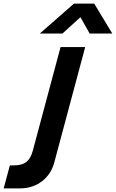

<svg xmlns="http://www.w3.org/2000/svg" viewBox="-167 -800 640 1060"><path d="M52.9 -615H177.9L277.1 -705L327.9 -615H452.9L353.2 -780H241.2ZM-146.7 240H-54.7C36.3 240 109.4 184 132.4 98L303.3 -540H167.3L14.1 32C0.1 84 -26.6 113 -88.6 113H-112.6Z"/></svg>

Font: Manrope
Style: ExtraBoldItalic
Weight: 800
Italic angle: -15°
Designer: Mikhail Sharanda
Foundry: Mikhail Sharanda
Version: Version 4.502;hotconv 1.0.109;makeotfexe 2.5.65596